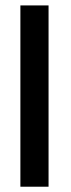

<svg xmlns="http://www.w3.org/2000/svg" viewBox="-20 -706 270 726"><path d="M163.6 -685.5V0H57.1V-685.5Z"/></svg>

Font: Yantramanav Medium
Style: Regular
Weight: 500
Version: Version 1.001;PS 1.0;hotconv 1.0.72;makeotf.lib2.5.5900; ttf